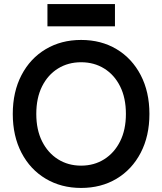

<svg xmlns="http://www.w3.org/2000/svg" viewBox="-20 -912 800 947"><path d="M380 15Q282 15 205.5 -30.5Q129 -76 86 -158.5Q43 -241 43 -350Q43 -459 86 -541.5Q129 -624 205.5 -669.5Q282 -715 380 -715Q479 -715 555 -669.5Q631 -624 674 -541.5Q717 -459 717 -350Q717 -241 674 -158.5Q631 -76 555 -30.5Q479 15 380 15ZM380 -95Q444 -95 494 -126.5Q544 -158 572.5 -215Q601 -272 601 -350Q601 -429 572.5 -486Q544 -543 494 -574Q444 -605 380 -605Q316 -605 266 -574Q216 -543 187.5 -486Q159 -429 159 -350Q159 -272 187.5 -215Q216 -158 266 -126.5Q316 -95 380 -95ZM214 -782V-892H547V-782Z"/></svg>

Font: Fustat
Style: Bold
Weight: 700
Designer: Mohamed Gaber, Khaled Hosny, Laura Garcia Mut
Foundry: Kief Type Foundry, Alif Type Foundry, Hard Type Foundry
Version: Version 1.007